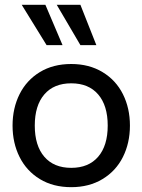

<svg xmlns="http://www.w3.org/2000/svg" viewBox="-20 -765 590 795"><path d="M32 -245Q32 -317 61 -375Q90 -433 145 -466.5Q200 -500 275 -500Q349 -500 404.5 -466.5Q460 -433 489 -375Q518 -317 518 -245Q518 -173 489 -115Q460 -57 404.5 -23.5Q349 10 275 10Q200 10 145 -23.5Q90 -57 61 -115Q32 -173 32 -245ZM426 -245Q426 -328 386.5 -374Q347 -420 275 -420Q203 -420 163.5 -374Q124 -328 124 -245Q124 -162 163.5 -116Q203 -70 275 -70Q347 -70 386.5 -116Q426 -162 426 -245ZM173 -578 70 -745H168L239 -578ZM313 -578 215 -745H313L379 -578Z"/></svg>

Font: Cabin
Style: Regular
Weight: 400
Designer: Pablo Impallari
Foundry: Pablo Impallari. http://www.impallari.com Igino Marini. http://www.ikern.com
Version: Version 2.200